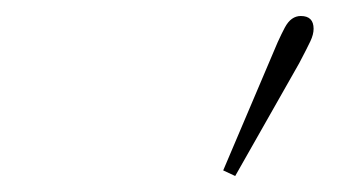

<svg xmlns="http://www.w3.org/2000/svg" viewBox="-20 -773 440 240"><path d="M259 -560Q276 -600 293 -640Q310 -680 327 -720Q332 -731 336 -738.5Q340 -746 345 -749.5Q350 -753 356 -753Q364 -753 368 -749Q372 -745 372 -737Q372 -730 368 -721.5Q364 -713 354 -694Q334 -659 314 -623.5Q294 -588 274 -553Z"/></svg>

Font: Source Serif 4 ExtraLight
Style: Italic
Weight: 250
Italic angle: -12°
Designer: Frank Grießhammer
Foundry: Adobe Systems Incorporated
Version: Version 4.004;hotconv 1.0.116;makeotfexe 2.5.65601